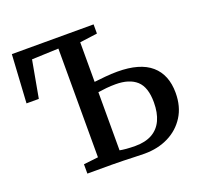

<svg xmlns="http://www.w3.org/2000/svg" viewBox="-129 -886 1074 1033"><g transform="rotate(-20 408.0 -369.0)"><path d="M529.5 4.5Q506.5 4.5 474.5 3.2Q442.5 2 408.2 1Q374 0 343.5 0H202.5V-53.5L286 -63V-685.5L133 -679.5L94.5 -467H24L40.5 -743H508.5V-690.5L408 -677V-450.5Q437.5 -454 472.2 -457.2Q507 -460.5 540.5 -460.5Q670 -460.5 733.8 -405.2Q797.5 -350 797.5 -246.5Q797.5 -168 762 -111.8Q726.5 -55.5 666 -25.5Q605.5 4.5 529.5 4.5ZM497 -51.5Q554.5 -51.5 593 -73.2Q631.5 -95 650.8 -136.8Q670 -178.5 670 -238.5Q670 -325 628.8 -362.5Q587.5 -400 508.5 -400Q483 -400 456.5 -397.5Q430 -395 408 -391.5V-58.5Q422.5 -55.5 445.5 -53.5Q468.5 -51.5 497 -51.5Z"/></g></svg>

Font: Merriweather 20pt SemiBold
Style: Regular
Weight: 600
Version: Version 2.100